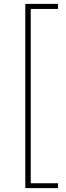

<svg xmlns="http://www.w3.org/2000/svg" viewBox="-20 -800 339 987"><path d="M110 167V-780H278V-754H138V142H278V167Z"/></svg>

Font: Noto Sans TC Thin Thin
Style: Regular
Weight: 250
Version: Version 2.004-H2;hotconv 1.0.118;makeotfexe 2.5.65603